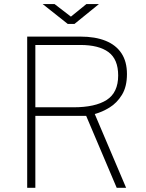

<svg xmlns="http://www.w3.org/2000/svg" viewBox="-20 -898 697 918"><path d="M583 0H538L392 -344H149V0H110V-723H365Q435 -723 484.8 -703Q534.5 -683 560.8 -643.2Q587 -603.5 587 -544Q587 -483.5 563 -444.5Q539 -405.5 503.5 -383.8Q468 -362 433 -353ZM331 -385Q435.5 -385 490.2 -420.2Q545 -455.5 545 -537Q545 -614.5 498.8 -648.8Q452.5 -683 364 -683H149V-385ZM304 -783.5 184 -878.5H241L319 -818.5L393 -878.5H453L336 -783.5Z"/></svg>

Font: Public Sans Thin
Style: Regular
Weight: 100
Designer: The Public Sans project authors (U.S. Web Design System). Libre Franklin designed by Pablo Impallari and Rodrigo Fuenzal
Version: Version 1.008